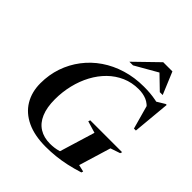

<svg xmlns="http://www.w3.org/2000/svg" viewBox="-246 -1078 1249 1249"><g transform="rotate(45 378.5 -453.0)"><path d="M386 -22Q405 -22 424.5 -24.5Q444 -27 463.8 -32.8Q483.5 -38.5 502 -48.5L460 -12.5L540.5 -277L459 -301.5L463.5 -315H757L752 -301.5L685.5 -279L618.5 -58L666.5 -47L662.5 -34.5Q610.5 -18 563.5 -7.8Q516.5 2.5 471.5 7.2Q426.5 12 380.5 12Q278 12 207.2 -21.2Q136.5 -54.5 100 -115.2Q63.5 -176 63.5 -256.5Q63.5 -334.5 87.2 -403.8Q111 -473 154.8 -530.5Q198.5 -588 259.5 -629.8Q320.5 -671.5 395.5 -694.2Q470.5 -717 556 -717Q585.5 -717 613 -714.8Q640.5 -712.5 667.5 -707.2Q694.5 -702 721.5 -694L655 -688.5L736 -737.5H744.5L720.5 -478H702.5L650.5 -665L678.5 -617Q649 -654.5 616.5 -668Q584 -681.5 543 -681.5Q481.5 -681.5 429 -658.5Q376.5 -635.5 335 -594.8Q293.5 -554 264.2 -499.5Q235 -445 219.5 -381Q204 -317 204 -249Q204 -174.5 225.5 -123.8Q247 -73 288 -47.5Q329 -22 386 -22ZM374 -764.5 532 -918H616.5L680.5 -764.5H654L547 -868H588L407.5 -764.5Z"/></g></svg>

Font: Newsreader 60pt SemiBold
Style: Italic
Weight: 600
Italic angle: -17°
Designer: Hugues Gentile
Foundry: Production Type
Version: Version 1.003